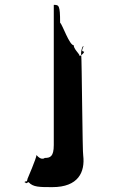

<svg xmlns="http://www.w3.org/2000/svg" viewBox="-20 -551 470 789"><path d="M201 -531V45C201 93 186 98 164 98C148 110 130 86 130 86C130 98 93 184 93 184C91 200 85 193 82 195C82 207 83 197 83 197C87 208 94 196 98 198C116 218 142 218 195 218C302 218 330 156 322 88C319 88 316 -319 314 -320C310 -340 321 -368 323 -360C316 -343 314 -342 326 -338C322 -327 302 -316 294 -316C329 -316 283 -342 283 -365C265 -365 237 -449 227 -458C227 -530 222 -531 201 -531Z"/></svg>

Font: Hussar Przerywany
Style: Regular
Weight: 400
Foundry: Cannot Into Space Fonts
Version: Version 0.982